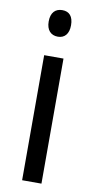

<svg xmlns="http://www.w3.org/2000/svg" viewBox="-86 -775 396 812"><g transform="rotate(10 112.5 -369.0)"><path d="M114 -738C84 -738 65 -719 65 -681C65 -644 84 -624 114 -624C143 -624 161 -644 161 -681C161 -719 144 -738 114 -738ZM154 -537H71V0H154Z"/></g></svg>

Font: Noto Sans Khmer Condensed
Style: Regular
Weight: 400
Width: 3
Designer: Danh Hong and the Monotype Design Team
Foundry: Monotype Imaging Inc.
Version: Version 2.004